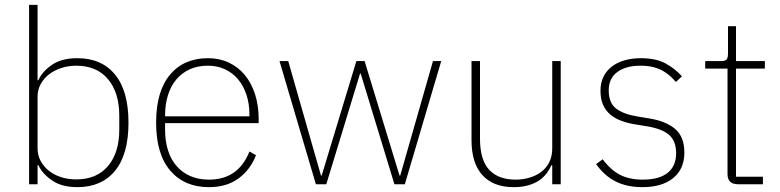

<svg xmlns="http://www.w3.org/2000/svg" viewBox="-20 -760 3219 792"><path d="M100 -740H135V-429H138Q155 -466 195 -493Q235 -520 299 -520Q399 -520 454.5 -452.5Q510 -385 510 -254Q510 -123 454.5 -55.5Q399 12 299 12Q235 12 195 -15.5Q155 -43 138 -79H135V0H100ZM294 -20Q379 -20 425.5 -75Q472 -130 472 -225V-283Q472 -378 425.5 -433.5Q379 -489 294 -489Q262 -489 233 -479.5Q204 -470 182.5 -453.5Q161 -437 148 -413.5Q135 -390 135 -362V-148Q135 -119 148 -95.5Q161 -72 182.5 -55Q204 -38 233 -29Q262 -20 294 -20Z M842 12Q741 12 682.5 -56Q624 -124 624 -254Q624 -383 681 -451.5Q738 -520 838 -520Q885 -520 923.5 -502Q962 -484 989.5 -451Q1017 -418 1032 -371.5Q1047 -325 1047 -268V-252H661V-225Q661 -178 673 -140Q685 -102 708.5 -75Q732 -48 765.5 -33.5Q799 -19 842 -19Q963 -19 1009 -135L1036 -120Q1013 -60 964 -24Q915 12 842 12ZM838 -489Q796 -489 763.5 -474.5Q731 -460 708 -433Q685 -406 673 -368Q661 -330 661 -284V-280H1009V-286Q1009 -332 996.5 -369.5Q984 -407 961.5 -433.5Q939 -460 907.5 -474.5Q876 -489 838 -489Z M1133 -508H1169L1304 -36H1307L1450 -508H1484L1628 -36H1631L1766 -508H1800L1650 0H1607L1468 -456H1465L1326 0H1283Z M2258 -78H2254Q2247 -61 2234.5 -44.5Q2222 -28 2203.5 -15.5Q2185 -3 2159 4.5Q2133 12 2099 12Q2015 12 1970 -37.5Q1925 -87 1925 -182V-508H1960V-188Q1960 -100 1998 -59.5Q2036 -19 2107 -19Q2136 -19 2163.5 -27Q2191 -35 2212 -50.5Q2233 -66 2245.5 -90.5Q2258 -115 2258 -148V-508H2293V0H2258Z M2630 12Q2567 12 2520.5 -11Q2474 -34 2439 -83L2466 -103Q2500 -58 2538.5 -38.5Q2577 -19 2631 -19Q2699 -19 2734 -47Q2769 -75 2769 -128Q2769 -179 2739.5 -204Q2710 -229 2649 -239L2606 -246Q2572 -251 2544.5 -261Q2517 -271 2497.5 -287.5Q2478 -304 2467.5 -328Q2457 -352 2457 -386Q2457 -419 2469.5 -444Q2482 -469 2504.5 -486Q2527 -503 2557.5 -511.5Q2588 -520 2623 -520Q2687 -520 2727 -497.5Q2767 -475 2793 -445L2768 -422Q2757 -435 2743.5 -447Q2730 -459 2713 -468.5Q2696 -478 2673.5 -483.5Q2651 -489 2622 -489Q2562 -489 2526.5 -463Q2491 -437 2491 -387Q2491 -336 2521 -312.5Q2551 -289 2612 -279L2655 -272Q2726 -261 2764.5 -228.5Q2803 -196 2803 -131Q2803 -63 2757 -25.5Q2711 12 2630 12Z M3024 0Q2981 0 2981 -42V-477H2889V-508H2955Q2972 -508 2977.5 -515Q2983 -522 2983 -539V-652H3016V-508H3135V-477H3016V-31H3127V0Z"/></svg>

Font: IBM Plex Sans Arabic ExtraLight
Style: Regular
Weight: 200
Designer: Mike Abbink, Paul van der Laan, Pieter van Rosmalen, Wael Morcos, Khajak Apelian
Foundry: Bold Monday
Version: Version 1.1